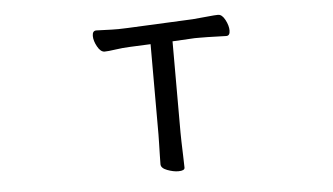

<svg xmlns="http://www.w3.org/2000/svg" viewBox="-41 -550 1083 625"><g transform="rotate(-5 500.0 -238.0)"><path d="M464 -410 396 -407Q372 -406 348 -402.5Q324 -399 313 -399Q300 -399 289.5 -418Q279 -437 279 -453Q279 -470 292 -470Q300 -470 320.5 -469Q341 -468 364 -468Q372 -468 380 -468.5Q388 -469 395 -469L608 -479Q633 -481 657 -483.5Q681 -486 691 -486Q704 -486 714 -467Q724 -448 724 -432Q724 -415 712 -415Q703 -415 677.5 -416Q652 -417 626 -417H609L536 -413V-115Q536 -109 536.5 -86Q537 -63 538 -38Q539 -13 539 0Q539 10 518 10Q502 10 482 2.5Q462 -5 462 -18Q462 -26 462.5 -46.5Q463 -67 463.5 -87.5Q464 -108 464 -115Z"/></g></svg>

Font: Moon Stars Kai T
Style: Regular
Weight: 400
Designer: GuiWonder
Version: Version 1.101